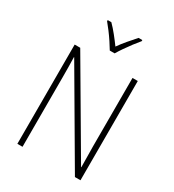

<svg xmlns="http://www.w3.org/2000/svg" viewBox="-222 -1073 1083 1196"><g transform="rotate(30 320.0 -474.5)"><path d="M547 0H507L130 -644H128Q129 -609 129.5 -574Q130 -539 130 -497V0H93V-714H133L509 -73H511Q511 -108 510 -148.5Q509 -189 509 -221V-714H547ZM301 -791Q288 -813 269.5 -841Q251 -869 231 -895.5Q211 -922 195 -941V-949H221Q246 -924 272 -891.5Q298 -859 319 -830Q340 -860 365.5 -890Q391 -920 417 -949H444V-941Q427 -921 406.5 -894Q386 -867 367.5 -840Q349 -813 336 -791Z"/></g></svg>

Font: Noto Sans Hebrew SemiCondensed ExtraLight
Style: Regular
Weight: 200
Width: 4
Designer: Monotype Design Team
Foundry: Monotype Imaging Inc.
Version: Version 2.004; ttfautohint (v1.8.4.7-5d5b)